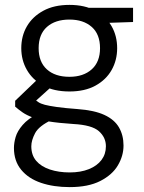

<svg xmlns="http://www.w3.org/2000/svg" viewBox="-20 -533 590 785"><path d="M265 232Q199 232 147.5 214.5Q96 197 66.5 161Q37 125 37 72Q37 51 44 27Q51 3 72.5 -22Q94 -47 134 -68L192 -43Q139 -18 123.5 11.5Q108 41 108 65Q108 101 128 124.5Q148 148 184 160Q220 172 265 172Q310 172 343.5 158.5Q377 145 395 121Q413 97 413 65Q413 29 384.5 3.5Q356 -22 280 -26Q219 -30 179.5 -36.5Q140 -43 114.5 -52.5Q89 -62 73 -73Q57 -84 42 -97V-121L137 -212L201 -188L109 -105L115 -131Q126 -123 136 -116Q146 -109 163.5 -104.5Q181 -100 212.5 -95.5Q244 -91 298 -87Q366 -82 407 -63Q448 -44 466.5 -12Q485 20 485 62Q485 104 462 143Q439 182 390 207Q341 232 265 232ZM264 -159Q200 -159 156.5 -183Q113 -207 90 -247Q67 -287 67 -336Q67 -386 90 -425.5Q113 -465 157 -489Q201 -513 264 -513Q327 -513 370.5 -489Q414 -465 436.5 -425.5Q459 -386 459 -336Q459 -287 436.5 -247Q414 -207 370.5 -183Q327 -159 264 -159ZM264 -219Q321 -219 355 -249.5Q389 -280 389 -336Q389 -393 355 -423Q321 -453 264 -453Q206 -453 172 -423Q138 -393 138 -336Q138 -280 171.5 -249.5Q205 -219 264 -219ZM345 -437 320 -501H524V-443Z"/></svg>

Font: DM Sans 18pt Light
Style: Regular
Weight: 300
Designer: Colophon Foundry, Jonny Pinhorn
Foundry: Colophon Foundry
Version: Version 4.004;gftools[0.9.30]